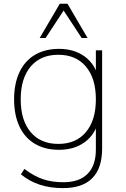

<svg xmlns="http://www.w3.org/2000/svg" viewBox="-20 -806 666 1018"><path d="M90.8 118.2 109.4 89.8Q160.2 127.9 207.5 144Q254.9 160.2 316.4 160.2Q400.4 160.2 444.3 115.7Q488.3 71.3 488.3 -12.7V-166H502Q485.4 -93.8 429.7 -52.7Q374 -11.7 293 -11.7Q218.8 -11.7 165 -43.5Q111.3 -75.2 83 -135.7Q54.7 -196.3 54.7 -279.3Q54.7 -362.3 83 -422.9Q111.3 -483.4 165 -515.1Q218.8 -546.9 293 -546.9Q374 -546.9 429.7 -505.9Q485.4 -464.8 502 -391.6H488.3V-539.1H521.5V-18.6Q521.5 85.9 469.2 138.7Q417 191.4 313.5 191.4Q246.1 191.4 190.9 173.3Q135.7 155.3 90.8 118.2ZM488.3 -279.3Q488.3 -390.6 435.5 -453.1Q382.8 -515.6 289.1 -515.6Q195.3 -515.6 142.6 -453.1Q89.8 -390.6 89.8 -279.3Q89.8 -168 142.6 -105.5Q195.3 -43 289.1 -43Q382.8 -43 435.5 -105.5Q488.3 -168 488.3 -279.3ZM296.9 -786.1H337.9L444.3 -604.5H413.1L317.4 -750L221.7 -604.5H190.4Z"/></svg>

Font: Min Sans VF VF
Style: Regular
Weight: 400
Designer: Jinseong-Kim, NotoSansCJK, Nunito
Foundry: Jinseong-Kim
Version: Version 1.420;Glyphs 3.1.2 (3151)